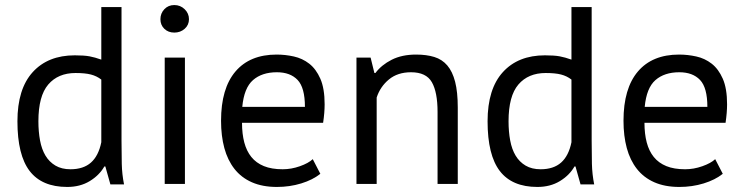

<svg xmlns="http://www.w3.org/2000/svg" viewBox="-20 -728 2947 760"><path d="M461 -172Q461 -121 462 -79.5Q463 -38 471 2H417L397 -69H393Q373 -34 335 -11Q297 12 246 12Q146 12 97.5 -51Q49 -114 49 -248Q49 -376 109.5 -442.5Q170 -509 276 -509Q313 -509 334.5 -505Q356 -501 381 -492V-700H461ZM259 -58Q310 -58 340 -84.5Q370 -111 381 -165V-413Q363 -427 340 -433Q317 -439 279 -439Q210 -439 171 -393.5Q132 -348 132 -248Q132 -207 138.5 -172Q145 -137 160 -112Q175 -87 199.5 -72.5Q224 -58 259 -58Z M632 -500H712V0H632ZM615 -652Q615 -675 630.5 -691.5Q646 -708 670 -708Q694 -708 711 -691.5Q728 -675 728 -652Q728 -629 711 -614Q694 -599 670 -599Q646 -599 630.5 -614Q615 -629 615 -652Z M1248 -40Q1218 -16 1172.5 -2Q1127 12 1076 12Q1019 12 977 -6.5Q935 -25 908 -59.5Q881 -94 868 -142Q855 -190 855 -250Q855 -378 912 -445Q969 -512 1075 -512Q1109 -512 1143 -504.5Q1177 -497 1204 -476Q1231 -455 1248 -416.5Q1265 -378 1265 -315Q1265 -282 1259 -242H938Q938 -198 947 -164Q956 -130 975 -106.5Q994 -83 1024.5 -70.5Q1055 -58 1099 -58Q1133 -58 1167 -70Q1201 -82 1218 -98ZM1076 -442Q1017 -442 981.5 -411Q946 -380 939 -305H1187Q1187 -381 1158 -411.5Q1129 -442 1076 -442Z M1712 0V-285Q1712 -363 1689.5 -402.5Q1667 -442 1607 -442Q1554 -442 1519.5 -413.5Q1485 -385 1471 -342V0H1391V-500H1447L1462 -439H1466Q1490 -471 1530.5 -491.5Q1571 -512 1627 -512Q1668 -512 1699 -502.5Q1730 -493 1750.5 -469Q1771 -445 1781.5 -404.5Q1792 -364 1792 -302V0Z M2322 -172Q2322 -121 2323 -79.5Q2324 -38 2332 2H2278L2258 -69H2254Q2234 -34 2196 -11Q2158 12 2107 12Q2007 12 1958.5 -51Q1910 -114 1910 -248Q1910 -376 1970.5 -442.5Q2031 -509 2137 -509Q2174 -509 2195.5 -505Q2217 -501 2242 -492V-700H2322ZM2120 -58Q2171 -58 2201 -84.5Q2231 -111 2242 -165V-413Q2224 -427 2201 -433Q2178 -439 2140 -439Q2071 -439 2032 -393.5Q1993 -348 1993 -248Q1993 -207 1999.5 -172Q2006 -137 2021 -112Q2036 -87 2060.5 -72.5Q2085 -58 2120 -58Z M2841 -40Q2811 -16 2765.5 -2Q2720 12 2669 12Q2612 12 2570 -6.5Q2528 -25 2501 -59.5Q2474 -94 2461 -142Q2448 -190 2448 -250Q2448 -378 2505 -445Q2562 -512 2668 -512Q2702 -512 2736 -504.5Q2770 -497 2797 -476Q2824 -455 2841 -416.5Q2858 -378 2858 -315Q2858 -282 2852 -242H2531Q2531 -198 2540 -164Q2549 -130 2568 -106.5Q2587 -83 2617.5 -70.5Q2648 -58 2692 -58Q2726 -58 2760 -70Q2794 -82 2811 -98ZM2669 -442Q2610 -442 2574.5 -411Q2539 -380 2532 -305H2780Q2780 -381 2751 -411.5Q2722 -442 2669 -442Z"/></svg>

Font: PTSans
Style: Regular
Weight: 400
Designer: A.Korolkova, O.Umpeleva, V.Yefimov
Foundry: ParaType Ltd
Version: Version 2.003W OFL